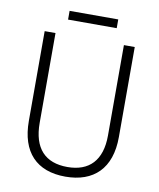

<svg xmlns="http://www.w3.org/2000/svg" viewBox="-92 -912 826 995"><g transform="rotate(10 321.0 -415.0)"><path d="M449 -840H193V-794H449ZM558 -240V-714H501V-238C501 -107 436 -41 322 -41C205 -41 141 -107 141 -242V-714H84V-242C84 -78 168 10 320 10C469 10 558 -75 558 -240Z"/></g></svg>

Font: Noto Sans Devanagari SemiCondensed Light
Style: Regular
Weight: 300
Width: 4
Designer: Jelle Bosma - Monotype Design Team
Foundry: Monotype Imaging Inc.
Version: Version 2.004